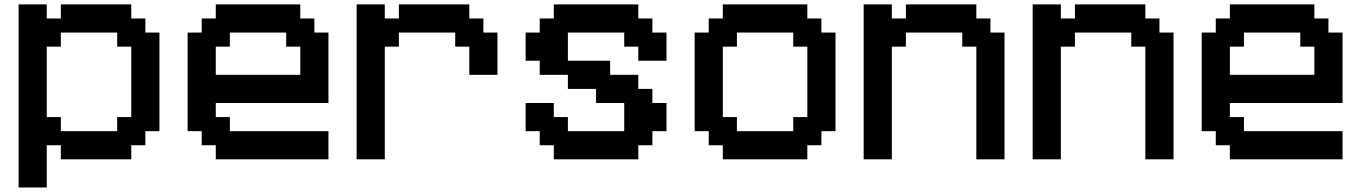

<svg xmlns="http://www.w3.org/2000/svg" viewBox="-20 -832 6040 852"><path d="M500 -250V-312.5H562.5V-625H500V-687.5H250V-625H187.5V-312.5H250V-250ZM62.5 0V-812.5H187.5V-750H250V-812.5H562.5V-750H625V-687.5H687.5V-250H625V-187.5H562.5V-125H250V-187.5H187.5V0Z M1312.5 -500V-625H1250V-687.5H1000V-625H937.5V-500ZM937.5 -125V-187.5H875V-250H812.5V-687.5H875V-750H937.5V-812.5H1312.5V-750H1375V-687.5H1437.5V-375H937.5V-312.5H1000V-250H1437.5V-125Z M1562.5 -125V-812.5H1687.5V-750H1750V-812.5H2062.5V-750H2125V-687.5H2187.5V-500H2062.5V-625H2000V-687.5H1750V-625H1687.5V-125Z M2437.5 -125V-187.5H2375V-250H2312.5V-375H2437.5V-312.5H2500V-250H2750V-375H2625V-437.5H2500V-500H2375V-562.5H2312.5V-687.5H2375V-750H2437.5V-812.5H2812.5V-750H2875V-687.5H2937.5V-562.5H2812.5V-625H2750V-687.5H2500V-562.5H2687.5V-500H2812.5V-437.5H2875V-375H2937.5V-250H2875V-187.5H2812.5V-125Z M3500 -250V-312.5H3562.5V-625H3500V-687.5H3250V-625H3187.5V-312.5H3250V-250ZM3187.5 -125V-187.5H3125V-250H3062.5V-687.5H3125V-750H3187.5V-812.5H3562.5V-750H3625V-687.5H3687.5V-250H3625V-187.5H3562.5V-125Z M3812.5 -125V-812.5H3937.5V-750H4000V-812.5H4312.5V-750H4375V-687.5H4437.5V-125H4312.5V-625H4250V-687.5H4000V-625H3937.5V-125Z M4562.5 -125V-812.5H4687.5V-750H4750V-812.5H5062.5V-750H5125V-687.5H5187.5V-125H5062.5V-625H5000V-687.5H4750V-625H4687.5V-125Z M5812.5 -500V-625H5750V-687.5H5500V-625H5437.5V-500ZM5437.5 -125V-187.5H5375V-250H5312.5V-687.5H5375V-750H5437.5V-812.5H5812.5V-750H5875V-687.5H5937.5V-375H5437.5V-312.5H5500V-250H5937.5V-125Z"/></svg>

Font: Better VCR
Style: Regular
Weight: 400
Designer: artdzyk
Foundry: https://fontstruct.com
Version: Version 1.0